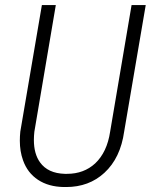

<svg xmlns="http://www.w3.org/2000/svg" viewBox="-20 -731 598 761"><path d="M557.6 -710.9 472.2 -210Q457.5 -104.5 393.6 -45.9Q332.5 10.3 242.2 10.3Q237.8 10.3 232.9 10.3Q172.4 9.3 130.6 -18.3Q88.9 -45.9 71.3 -95.7Q58.6 -130.9 58.6 -173.3Q58.6 -190.9 60.5 -209.5L146 -710.9H201.2L116.2 -209Q114.3 -191.9 114.3 -176.3Q114.3 -121.1 138.7 -87.4Q169.9 -43.9 236.8 -42Q241.2 -42 245.6 -42Q312.5 -42 357.4 -83.5Q404.3 -127.9 416.5 -209L501.5 -710.9Z"/></svg>

Font: MAUL Condensed Light Italic
Style: Light Italic
Weight: 300
Italic angle: -12°
Designer: MAUL
Version: Version 1.0; 2020; ttfautohint (v1.8.3)